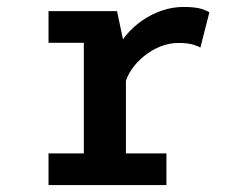

<svg xmlns="http://www.w3.org/2000/svg" viewBox="-20 -532 690 552"><path d="M119.5 0V-91H221V-409H119.5V-500H316.5L342 -378.5V-91H458.5V0ZM339.5 -290 296 -310Q296.5 -343 308.5 -373.2Q320.5 -403.5 341 -428.8Q361.5 -454 388.5 -472.8Q415.5 -491.5 446 -501.8Q476.5 -512 507.5 -512Q542.5 -512 559.8 -506.2Q577 -500.5 582 -496.5L556 -395Q552 -398.5 536 -403.5Q520 -408.5 493 -408.5Q466.5 -408.5 441.5 -398.5Q416.5 -388.5 395.2 -371.5Q374 -354.5 359.2 -333.5Q344.5 -312.5 339.5 -290Z"/></svg>

Font: Trispace Thin Medium
Style: Regular
Weight: 500
Version: Version 1.210